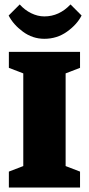

<svg xmlns="http://www.w3.org/2000/svg" viewBox="-20 -846 401 866"><path d="M20 -72 85 -97V-515L20 -540V-612H341V-540L276 -515V-97L341 -72V0H20ZM19 -776 69 -826Q91 -801 120.5 -786.5Q150 -772 180 -772Q247 -772 298 -826L348 -776Q327 -735 282 -703Q237 -671 180 -671Q127 -671 83.5 -703Q40 -735 19 -776Z"/></svg>

Font: Grenze Black
Style: Regular
Weight: 900
Designer: Renata Polastri
Foundry: Omnibus-Type
Version: Version 1.002; ttfautohint (v1.8)